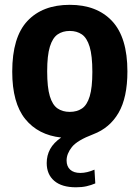

<svg xmlns="http://www.w3.org/2000/svg" viewBox="-20 -576 593 816"><path d="M303 220Q242.5 220 210.5 192.5Q178.5 165 178.5 117Q178.5 84.5 193.2 57.5Q208 30.5 240 8.5Q142.5 -2 87.2 -70.2Q32 -138.5 32 -271.5Q32 -418 96.5 -486.8Q161 -555.5 276.5 -555.5Q392 -555.5 456.8 -486Q521.5 -416.5 521.5 -272.5Q521.5 -161.5 484 -96.8Q446.5 -32 376.5 -5.5Q308 20.5 285.5 49Q263 77.5 263 106Q263 131 278.2 145Q293.5 159 321.5 159Q349.5 159 381.5 145L385 203.5Q367.5 211 347.8 215.5Q328 220 303 220ZM276.5 -100.5Q307 -100.5 328.5 -115Q350 -129.5 361.2 -166.5Q372.5 -203.5 372.5 -270.5Q372.5 -339.5 361 -377.2Q349.5 -415 328 -429.8Q306.5 -444.5 276.5 -444.5Q246.5 -444.5 225 -429.8Q203.5 -415 192 -377.8Q180.5 -340.5 180.5 -273Q180.5 -204.5 191.8 -167.2Q203 -130 224.5 -115.2Q246 -100.5 276.5 -100.5Z"/></svg>

Font: Encode Sans Semi Condensed
Style: Bold
Weight: 700
Width: 4
Designer: Multiple Designers
Foundry: Impallari Type
Version: Version 3.000; ttfautohint (v1.8.3) -l 8 -r 50 -G 200 -x 14 